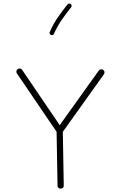

<svg xmlns="http://www.w3.org/2000/svg" viewBox="-20 -1048 678 1085"><path d="M322.8 17.6Q305.2 17.6 305.2 0L299.8 -303.2L75.7 -632.8Q71.3 -638.7 72.5 -646Q73.7 -653.3 80.1 -657.7Q85.9 -662.1 93.3 -660.9Q100.6 -659.7 105 -653.3L317.4 -340.8L538.1 -648.9Q542 -655.3 549.3 -656.2Q556.6 -657.2 563 -653.3Q569.3 -649.4 570.3 -642.1Q571.3 -634.8 567.4 -628.4L335 -303.2L340.3 0Q340.3 17.6 322.8 17.6ZM379.9 -1024.9Q383.8 -1021.5 384.5 -1016.1Q385.3 -1010.7 381.8 -1006.8Q354.5 -972.7 330.1 -937.7Q305.7 -902.8 284.7 -856.9Q279.3 -845.7 267.6 -850.6Q256.3 -856 261.2 -867.7Q282.7 -915.5 308.3 -952.1Q334 -988.8 361.3 -1022.9Q364.7 -1026.9 370.4 -1027.6Q376 -1028.3 379.9 -1024.9Z"/></svg>

Font: Mikhak-FD ExtraLight
Style: Regular
Weight: 200
Designer: Amin Abedi
Version: Version 3.2